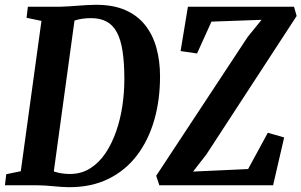

<svg xmlns="http://www.w3.org/2000/svg" viewBox="-22 -771 1254 799"><path d="M94 -743H228Q263 -744 300.8 -747.2Q338.5 -750.5 375.5 -751Q448 -751.5 499 -729.2Q550 -707 582 -666.5Q614 -626 629 -571.5Q644 -517 644 -453.5Q644 -355 619.8 -271Q595.5 -187 547.8 -124.2Q500 -61.5 429.5 -26.8Q359 8 266.5 8Q251.5 8 234.8 6.8Q218 5.5 200.5 4Q183 2.5 166 1.2Q149 0 133.5 0H-1.5L4 -46L64.5 -58.5L150.5 -684L88.5 -697ZM197.5 -25.5 186.5 -65Q194 -60 207.5 -55.8Q221 -51.5 237.2 -49.2Q253.5 -47 269 -47Q316 -47 353 -70.2Q390 -93.5 416.8 -133.2Q443.5 -173 461.2 -223.8Q479 -274.5 487.2 -330.2Q495.5 -386 495.5 -440.5Q495.5 -509.5 488 -558.2Q480.5 -607 464 -637.2Q447.5 -667.5 421 -681.5Q394.5 -695.5 357 -695.5Q337.5 -695.5 320.5 -693Q303.5 -690.5 290.2 -686Q277 -681.5 268 -676L291.5 -711ZM641 0 628 -39.5 1008.5 -617 1066.5 -688.5 858 -681 798 -548.5 729.5 -558.5 760 -743H1201.5L1212.5 -704.5L837 -128.5L781.5 -57L1010.5 -67.5L1092.5 -218.5L1160.5 -199L1114.5 0Z"/></svg>

Font: Merriweather 24pt SemiCondensed
Style: Bold Italic
Weight: 700
Width: 4
Italic angle: -7.8°
Designer: Eben Sorkin
Foundry: Eben Sorkin
Version: Version 2.101